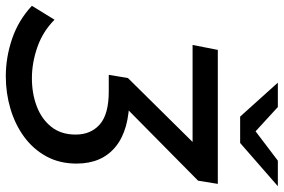

<svg xmlns="http://www.w3.org/2000/svg" viewBox="-271 -599 978 662"><g transform="rotate(90 218.0 -268.0)"><path d="M150 201Q84 201 20 179Q-44 157 -93 111L-45 33Q-5 73 49 92Q103 111 157 111Q209 111 253 94.5Q297 78 324 44.5Q351 11 351 -40Q351 -92 316 -123Q281 -154 202 -154H145L156 -220L416 -483L424 -443H42L59 -530H521L510 -462L243 -198L202 -225H224Q335 -225 393 -177.5Q451 -130 451 -43Q451 16 426 61.5Q401 107 358.5 138Q316 169 262 185Q208 201 150 201ZM289 -607 172 -737H256L376 -627H296L441 -737H529L380 -607Z"/></g></svg>

Font: Montserrat Thin Medium
Style: Italic
Weight: 500
Italic angle: -11.3°
Version: Version 9.000